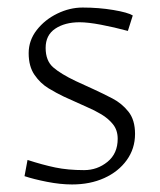

<svg xmlns="http://www.w3.org/2000/svg" viewBox="-20 -479 424 509"><path d="M171 10Q140 10 104.5 3Q69 -4 45 -12L53 -55Q93 -42 126.5 -35Q160 -28 203 -28Q238 -28 265 -50Q292 -72 292 -111Q292 -134 279.5 -149.5Q267 -165 248.5 -176Q230 -187 211 -195L149 -223Q130 -232 108.5 -245Q87 -258 71.5 -280.5Q56 -303 56 -338Q56 -372 77.5 -399.5Q99 -427 132 -443Q165 -459 199 -459Q242 -459 280.5 -452.5Q319 -446 332 -438L319 -397Q282 -407 247.5 -413.5Q213 -420 191 -420Q152 -420 126.5 -403Q101 -386 101 -352Q101 -318 121 -300.5Q141 -283 181 -264L229 -242Q253 -231 278 -218Q303 -205 320.5 -183Q338 -161 338 -124Q338 -85 316 -54.5Q294 -24 256.5 -7Q219 10 171 10Z"/></svg>

Font: Ancizar Sans Thin
Style: Regular
Weight: 100
Designer: Cesar Puertas, Viviana Monsalve, Julian Moncada, Julian Prieto, Jose Castro, Mariel Hernandez, Felipe Aragon, Sara Alarc
Version: Version 8.100